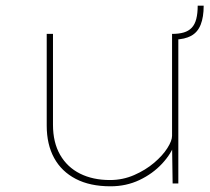

<svg xmlns="http://www.w3.org/2000/svg" viewBox="-20 -644 736 674"><path d="M368 10Q296 10 246 -16Q196 -42 170 -89.5Q144 -137 144 -203V-525H166V-206Q166 -144 191 -100.5Q216 -57 261 -34.5Q306 -12 366 -12Q411 -12 451 -29.5Q491 -47 521 -72.5Q551 -98 567.5 -124Q584 -150 584 -167V-525Q608 -525 625 -530Q642 -535 653 -546.5Q664 -558 669 -577.5Q674 -597 674 -624H695Q695 -584 684.5 -557.5Q674 -531 651.5 -518.5Q629 -506 593 -505L606 -519V0H586L584 -136L594 -142Q582 -105 549 -69.5Q516 -34 469.5 -12Q423 10 368 10Z"/></svg>

Font: Lexend Giga Thin
Style: Regular
Weight: 250
Version: Version 1.007